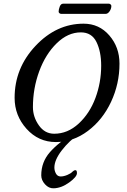

<svg xmlns="http://www.w3.org/2000/svg" viewBox="-20 -748 686 1038"><path d="M321 -728H569Q574 -728 578 -724Q582 -720 582 -716Q582 -701 572.5 -687Q563 -673 551 -673H311Q306 -673 301.5 -676.5Q297 -680 297 -685Q297 -697 303 -712.5Q309 -728 321 -728ZM270 270Q244 271 223.5 248.5Q203 226 203 200Q203 128 250 74.5Q297 21 375 -24H408Q354 13 314 65Q274 117 274 158Q274 175 282.5 190.5Q291 206 308 206Q324 206 343.5 198Q363 190 372 180Q380 172 388 172Q396 172 396 188Q396 208 354 238.5Q312 269 270 270ZM158 -169Q158 -116 190 -70.5Q222 -25 273 -25Q346 -25 405.5 -80Q465 -135 496 -218.5Q527 -302 527 -393Q527 -469 501.5 -521Q476 -573 417 -573Q347 -573 286.5 -514Q226 -455 192 -362.5Q158 -270 158 -169ZM432 -620Q516 -620 571 -556.5Q626 -493 626 -404Q626 -295 580.5 -197.5Q535 -100 455 -40Q375 20 282 20Q188 20 123.5 -51.5Q59 -123 59 -219Q59 -380 172 -500Q285 -620 432 -620Z"/></svg>

Font: EB Garamond 08
Style: Italic
Weight: 400
Italic angle: -14°
Version: Version 0.016